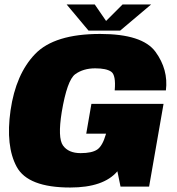

<svg xmlns="http://www.w3.org/2000/svg" viewBox="-20 -833 788 857"><path d="M293.5 4Q442.5 4 504 -68.5L518 0H645.5L710 -369.5H388L365 -236.5H453.5L452.5 -233.5Q437.5 -181.5 414 -165.5Q390.5 -149.5 340 -149.5Q285.5 -149.5 261.2 -183.5Q237 -217.5 255.5 -332.5Q279.5 -475.5 315.8 -501.8Q352 -528 405 -528Q455 -528 476.5 -512.8Q498 -497.5 492 -429.5H720.5Q732 -522.5 673.8 -602Q615.5 -681.5 427 -681.5Q223 -681.5 136.8 -592Q50.5 -502.5 27 -340Q4.5 -181 54.5 -88.5Q104.5 4 293.5 4ZM375 -696.5H516.5L654.5 -813H527L453.5 -739.5L403 -813H277.5Z"/></svg>

Font: Anybody Thin Black
Style: Italic
Weight: 900
Italic angle: -10°
Version: Version 1.113;gftools[0.9.25]